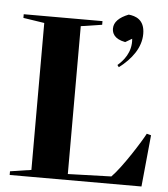

<svg xmlns="http://www.w3.org/2000/svg" viewBox="-53 -786 731 833"><g transform="rotate(5 313.0 -369.0)"><path d="M112 -30 20 -16V0H592H594L616 -225L597 -230C582 -200 505 -77 460 -32L271 -26V-670L363 -684V-700H20V-684L112 -670ZM469 -618 498 -635C504 -576 468 -536 444 -516L451 -507C505 -548 544 -600 544 -660C544 -723 503 -735 474 -738C433 -722 411 -700 411 -672C411 -653 420 -627 469 -618Z"/></g></svg>

Font: Mazius Display
Style: Bold
Weight: 700
Designer: Alberto Casagrande & Collletttivo
Foundry: Collletttivo
Version: Version 2.000;Glyphs 3.2 (3221)